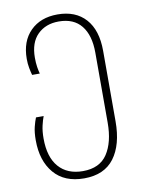

<svg xmlns="http://www.w3.org/2000/svg" viewBox="-88 -601 689 912"><g transform="rotate(-10 256.5 -144.5)"><path d="M244 250Q149 250 98.5 190.5Q48 131 48 32Q48 -6 54.5 -32Q61 -58 68 -75H105Q98 -57 92 -31Q86 -5 86 30Q86 120 127.5 167.5Q169 215 244 215Q325 215 362 159Q399 103 399 9V-329Q399 -413 362 -459Q325 -505 253 -505Q190 -505 151 -466.5Q112 -428 112 -355Q112 -330 115 -310.5Q118 -291 122 -277H85Q81 -291 77 -311.5Q73 -332 73 -356Q73 -441 122 -490Q171 -539 253 -539Q340 -539 388.5 -485Q437 -431 437 -331V9Q437 122 389 186Q341 250 244 250Z"/></g></svg>

Font: Noto Sans Georgian SemiCondensed ExtraLight
Style: Regular
Weight: 200
Width: 4
Designer: Monotype Design Team, Akaki Razmadze
Foundry: Google LLC
Version: Version 2.005; ttfautohint (v1.8.4.7-5d5b)